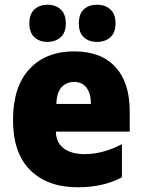

<svg xmlns="http://www.w3.org/2000/svg" viewBox="-20 -780 599 811"><path d="M309 11Q181 11 108 -61Q35 -133 35 -273Q35 -414 104.5 -488.5Q174 -563 293 -563Q407 -563 467.5 -497Q528 -431 528 -310V-224H216Q217 -178 249 -153.5Q281 -129 338 -129Q415 -129 495 -171V-31Q458 -11 411.5 0Q365 11 309 11ZM218 -341H364Q364 -385 345.5 -409.5Q327 -434 293 -434Q262 -434 241 -412.5Q220 -391 218 -341ZM180 -603Q147 -603 125.5 -622.5Q104 -642 104 -681Q104 -721 125.5 -740.5Q147 -760 181 -760Q214 -760 236 -740.5Q258 -721 258 -681Q258 -642 236 -622.5Q214 -603 180 -603ZM390 -603Q355 -603 334 -622.5Q313 -642 313 -681Q313 -721 334 -740.5Q355 -760 390 -760Q424 -760 446 -740.5Q468 -721 468 -681Q468 -642 446 -622.5Q424 -603 390 -603Z"/></svg>

Font: Noto Sans SemiCondensed Black
Style: Regular
Weight: 900
Width: 4
Designer: Monotype Design Team
Foundry: Monotype Imaging Inc.
Version: Version 2.013; ttfautohint (v1.8.4.7-5d5b)